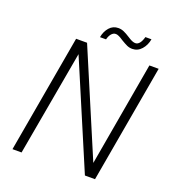

<svg xmlns="http://www.w3.org/2000/svg" viewBox="-149 -956 969 1071"><g transform="rotate(20 335.5 -420.5)"><path d="M660 -700 537 0H477L212 -624L101 0H47L170 -700H235L497 -82L605 -700ZM372 -837Q389 -837 405 -830Q421 -823 441 -810Q444 -808 454 -802Q464 -796 472.5 -793Q481 -790 488 -790Q516 -790 530 -841H566Q560 -805 537.5 -779.5Q515 -754 483 -754Q466 -754 451.5 -760.5Q437 -767 414 -781Q385 -801 370 -801Q355 -801 344 -788Q333 -775 328 -754H292Q298 -789 319 -813Q340 -837 372 -837Z"/></g></svg>

Font: Sarabun ExtraLight
Style: Italic
Weight: 275
Italic angle: -10°
Designer: Suppakit Chalermlarp | Katatrad Co.,Ltd.
Foundry: Cadson Demak Co.,Ltd.
Version: Version 1.000; ttfautohint (v1.6)